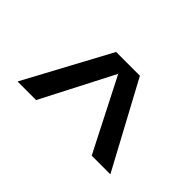

<svg xmlns="http://www.w3.org/2000/svg" viewBox="-59 -926 657 657"><g transform="rotate(45 269.5 -598.0)"><path d="M327.1 -752.9 494.1 -442.9H403.8L270 -705.1L134.8 -442.9H44.9L211.9 -752.9Z"/></g></svg>

Font: Standard
Style: Regular
Weight: 400
Designer: Bryce Wilner
Version: Version 2.000;PS 2.0;hotconv 16.6.51;makeotf.lib2.5.65220 DE